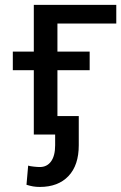

<svg xmlns="http://www.w3.org/2000/svg" viewBox="-20 -548 494 782"><path d="M453.6 -452.1H213.9V0H117.7V-528.3H453.6ZM345.2 -262.2H32.2V-337.9H345.2ZM300.8 -75.2V43.5Q300.8 125 258.8 169.2Q216.8 213.4 142.1 213.4Q127 213.4 114.5 211.2Q102.1 209 87.9 204.6L94.7 126.5Q101.6 128.9 117.2 130.6Q132.8 132.3 142.1 132.3Q171.4 132.3 188 109.4Q204.6 86.4 204.6 43.5V-75.2Z"/></svg>

Font: GeogebraSans
Style: Regular
Weight: 400
Designer: Google
Version: Version 1.100140; 2013